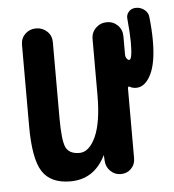

<svg xmlns="http://www.w3.org/2000/svg" viewBox="-46 -602 591 654"><g transform="rotate(-5 250.0 -275.5)"><path d="M168.9 9.8Q101.6 9.8 73.2 -34.2Q44.9 -78.1 44.9 -190.4V-467.8Q44.9 -490.2 60.1 -504.9Q75.2 -519.5 97.2 -519.5Q119.1 -519.5 134.8 -504.9Q150.4 -490.2 150.4 -467.8V-209Q150.4 -131.8 161.6 -107.9Q172.9 -84 208 -84Q241.2 -84 263.7 -132.8Q286.1 -181.6 286.1 -276.4V-466.8Q286.1 -489.3 301.8 -504.4Q317.4 -519.5 339.4 -519.5Q361.3 -519.5 376.5 -504.4Q391.6 -489.3 391.6 -466.8V-405.3Q391.6 -394.5 397.5 -388.7Q400.4 -384.8 404.3 -384.8Q415 -384.8 415 -445.3Q415 -472.7 410.2 -524.4Q408.2 -538.1 417.5 -548.8Q426.8 -559.6 442.4 -559.6Q459 -559.6 471.7 -549.3Q484.4 -539.1 485.4 -523.4Q490.2 -480.5 490.2 -442.4Q490.2 -367.2 470.2 -327.6Q450.2 -288.1 419.9 -288.1Q408.2 -288.1 399.4 -293Q392.6 -297.9 391.6 -289.1V-49.8Q391.6 -28.3 377.4 -14.2Q363.3 0 342.3 0Q321.3 0 306.6 -14.6Q292 -29.3 291 -49.8L290 -67.4Q290 -68.4 289.1 -68.4Q288.1 -68.4 288.1 -66.4Q249 9.8 168.9 9.8Z"/></g></svg>

Font: Rounded Mgen+ 1m medium
Style: Regular
Weight: 500
Designer: [Source Han Sans]
Ryoko NISHIZUKA  (kana & ideographs); Paul D. Hunt (Latin, Greek & Cyrillic); Wenlong ZHANG  (bopomofo
Version: Version 1.059.20150602